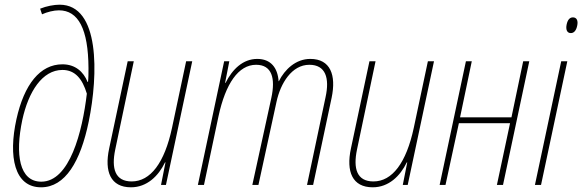

<svg xmlns="http://www.w3.org/2000/svg" viewBox="-20 -788 2481 818"><path d="M155 10C258 10 323 -100 358 -270C399 -470 406 -768 234 -768C210 -768 178 -762 151 -751L159 -727C181 -737 209 -744 231 -744C314 -744 356 -664 357 -498C357 -480 357 -455 355 -439H353C336 -482 301 -514 246 -514C151 -514 83 -429 50 -280C15 -121 41 10 155 10ZM156 -14C62 -14 44 -130 75 -277C101 -397 160 -490 246 -490C300 -490 331 -452 350 -389C331 -227 277 -14 156 -14Z M538 10C606 10 655 -38 683 -96H685L666 0H687L799 -527H773L713 -244C681 -94 621 -15 541 -15C470 -15 454 -70 471 -151L550 -527H524L445 -155C424 -57 451 10 538 10Z M823 0H849L911 -293C941 -432 996 -512 1071 -512C1139 -512 1154 -454 1136 -371L1055 0H1081L1158 -354C1175 -433 1223 -512 1298 -512C1367 -512 1385 -456 1367 -374L1288 0H1314L1393 -372C1413 -468 1388 -537 1302 -537C1240 -537 1193 -492 1168 -442H1167C1163 -499 1134 -537 1076 -537C1015 -537 970 -493 941 -435H939L957 -527H935Z M1568 10C1636 10 1685 -38 1713 -96H1715L1696 0H1717L1829 -527H1803L1743 -244C1711 -94 1651 -15 1571 -15C1500 -15 1484 -70 1501 -151L1580 -527H1554L1475 -155C1454 -57 1481 10 1568 10Z M1853 0H1878L1935 -263H2153L2097 0H2123L2235 -527H2209L2159 -288H1940L1990 -527H1965Z M2412 -647C2426 -647 2435 -659 2439 -678C2444 -700 2437 -714 2421 -714C2407 -714 2398 -703 2394 -683C2390 -663 2395 -647 2412 -647ZM2259 0H2285L2397 -527H2371Z"/></svg>

Font: Noto Sans Condensed Thin
Style: Italic
Weight: 100
Width: 3
Italic angle: -12°
Designer: Monotype Design Team
Foundry: Monotype Imaging Inc.
Version: Version 2.013